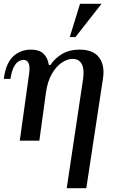

<svg xmlns="http://www.w3.org/2000/svg" viewBox="-20 -740 625 1010"><path d="M398 -479Q470 -479 501 -438Q532 -397 522 -329L434 250H331L417 -324Q419 -338 419.5 -356Q420 -374 415 -391Q410 -408 397.5 -419Q385 -430 362 -430Q333 -430 303.5 -409.5Q274 -389 252 -350Q230 -311 222 -255L187 0H84L133 -351Q136 -370 135 -387Q134 -404 126.5 -414.5Q119 -425 102 -425Q91 -425 77.5 -417Q64 -409 52.5 -387Q41 -365 35 -325H0Q10 -406 48.5 -442.5Q87 -479 143 -479Q186 -479 208.5 -458Q231 -437 237 -398H245Q268 -433 306.5 -456Q345 -479 398 -479ZM514 -720 377 -545H347L401 -720Z"/></svg>

Font: Brygada 1918 SemiBold
Style: Italic
Weight: 600
Italic angle: -8°
Designer: Mateusz Machalski | Borys Kosmynka | Przemek Hoffer
Foundry: NIEPODLEGLA 2018
Version: Version 3.006